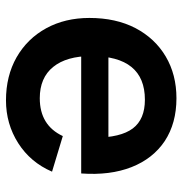

<svg xmlns="http://www.w3.org/2000/svg" viewBox="-4 -591 610 642"><g transform="rotate(90 301.0 -270.0)"><path d="M315.5 15Q234 15 171.5 -20.5Q109 -56.5 74.5 -119.5Q40 -182.5 40 -264Q40 -352.5 74 -418Q108.5 -483.5 169 -519.2Q229.5 -555 308.5 -555Q392 -555 451.5 -516Q510.5 -476.5 538.8 -404.8Q567 -333 560 -236.5H440.5V-280.5Q440 -368.5 409.5 -409Q379 -449.5 313.5 -449.5Q167.5 -449.5 167.5 -270Q167.5 -187.5 203.8 -142.8Q240 -98 308.5 -98Q399 -98 435 -175L554 -139Q523 -67 458.8 -26Q394.5 15 315.5 15ZM129.5 -236.5V-327.5H501V-236.5Z"/></g></svg>

Font: Vortex Mix
Style: Bold
Weight: 700
Designer: Mikhail Sharanda
Foundry: Mikhail Sharanda
Version: Version 4.504;Glyphs 3.1.2 (3151)